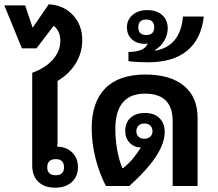

<svg xmlns="http://www.w3.org/2000/svg" viewBox="-51 -866 1013 894"><path d="M206 8Q156 8 127.5 -19.5Q99 -47 99 -95V-527Q160 -549 195 -588.5Q230 -628 230 -676Q230 -721 199 -746L119 -641H51L-31 -841H66L101 -737L176 -846Q246 -842 289 -795.5Q332 -749 332 -679Q332 -621 302 -571.5Q272 -522 217 -489V-206Q217 -194 215 -183Q257 -183 284.5 -156.5Q312 -130 312 -88Q312 -44 283 -18Q254 8 206 8ZM209 -50Q247 -50 247 -87Q247 -125 209 -125Q169 -125 169 -87Q169 -50 209 -50Z M442 0Q411 -60 393.5 -130Q376 -200 376 -269Q376 -391 439.5 -455Q503 -519 626 -519Q742 -519 805.5 -466.5Q869 -414 869 -317V0H753V-302Q753 -430 624 -430Q486 -430 486 -264Q486 -218 494.5 -169Q503 -120 519 -83H523Q531 -90 545 -103Q559 -116 573 -134Q581 -144 589.5 -156Q598 -168 605 -179Q573 -180 552.5 -201.5Q532 -223 532 -256Q532 -295 556.5 -317.5Q581 -340 624 -340Q667 -340 691.5 -316Q716 -292 716 -251Q716 -183 645 -96Q622 -69 601 -47.5Q580 -26 551 0ZM621 -220Q638 -220 648.5 -229.5Q659 -239 659 -255Q659 -271 649 -281Q639 -291 621 -291Q604 -291 594 -281Q584 -271 584 -255Q584 -239 594 -229.5Q604 -220 621 -220Z M639 -576Q621 -576 596 -577Q571 -578 547 -581V-624Q578 -624 602 -632Q627 -640 637 -663Q631 -662 624 -662Q586 -662 563 -683Q540 -704 540 -739Q540 -774 566.5 -796.5Q593 -819 634 -819Q678 -819 704 -796Q730 -773 730 -734Q730 -705 714.5 -677.5Q699 -650 671 -633V-630Q789 -650 801 -789H898Q886 -684 820.5 -630Q755 -576 639 -576ZM630 -703Q667 -703 667 -739Q667 -775 630 -775Q593 -775 593 -739Q593 -703 630 -703Z"/></svg>

Font: Noto Sans Thai Looped UI Medium
Style: Regular
Weight: 500
Designer: Cadson Demak Team
Foundry: Cadson Demak Co., Ltd.
Version: Version 1.000; ttfautohint (v1.8.4.7-5d5b)